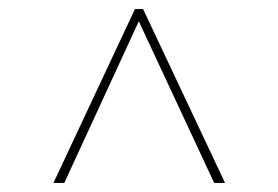

<svg xmlns="http://www.w3.org/2000/svg" viewBox="-20 -735 615 424"><path d="M453 -331 286.5 -688 122 -331H98L278 -715H296L477 -331Z"/></svg>

Font: Newsreader 72pt ExtraLight
Style: Regular
Weight: 275
Designer: Hugues Gentile
Foundry: Production Type
Version: Version 1.003; ttfautohint (v1.8.3)